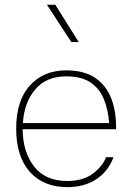

<svg xmlns="http://www.w3.org/2000/svg" viewBox="-20 -785 552 811"><path d="M75.7 -239.3Q76.2 -143.6 123.8 -82Q171.4 -20.5 264.2 -20.5Q330.1 -20.5 371.1 -50.8Q412.1 -81.1 428.2 -121.1H459.5Q437 -61 386.7 -27.8Q336.4 5.4 264.2 5.4Q163.1 5.4 105.7 -59.6Q48.3 -124.5 48.3 -241.7Q48.3 -359.9 106.2 -423.8Q164.1 -487.8 259.3 -487.8Q335.9 -487.8 382.8 -455.6Q429.7 -423.3 450.7 -367.2Q471.7 -311 470.2 -239.3ZM76.7 -265.1H440.9Q437 -320.3 419.2 -365Q401.4 -409.7 363.3 -436Q325.2 -462.4 259.3 -462.4Q175.3 -462.4 128.7 -407.2Q82 -352.1 76.7 -265.1ZM312.5 -607.4H281.2L178.2 -765.1H213.4Z"/></svg>

Font: Estedad-FD Thin
Style: Regular
Weight: 100
Designer: Amin Abedi
Version: Version 7.3